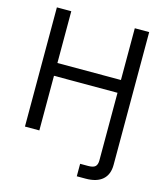

<svg xmlns="http://www.w3.org/2000/svg" viewBox="-133 -828 974 1132"><g transform="rotate(15 354.0 -262.0)"><path d="M443.4 204.1V127.9H492.2Q523.4 127.9 535.6 116.5Q547.9 105 547.9 79.1V-333.5H160.2V0H72.3V-727.5H160.2V-411.6H547.9V-727.5H635.7V83Q635.7 142.1 600.3 173.1Q564.9 204.1 497.1 204.1Z"/></g></svg>

Font: Inter Display
Style: Regular
Weight: 400
Designer: Rasmus Andersson
Foundry: rsms
Version: Version 4.001;git-9221beed3